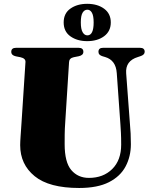

<svg xmlns="http://www.w3.org/2000/svg" viewBox="-20 -944 766 980"><path d="M594.5 -311 576 -571Q571.5 -637 516.5 -653L504.5 -656.5Q482.5 -662.5 482.5 -679.5Q482.5 -700 506 -700H694.5Q718.5 -700 718.5 -679.5Q718.5 -664 696 -657L684 -653Q619 -633.5 624 -569.5L643 -314.5Q645.5 -288 646.8 -262Q648 -236 648 -208Q648 -145.5 621.2 -94.8Q594.5 -44 536.2 -14.2Q478 15.5 384 15.5Q230.5 15.5 156.8 -44.8Q83 -105 83 -203Q83 -219.5 85.2 -249.8Q87.5 -280 90 -320.5L110 -627Q111.5 -646 84 -652L61 -656.5Q37.5 -661.5 37.5 -679.5Q37.5 -700 62 -700H381Q405.5 -700 405.5 -679.5Q405.5 -662 382 -657L356.5 -652Q333.5 -647 332.5 -627.5L313 -320.5Q310.5 -286 310.2 -257Q310 -228 310 -208.5Q310 -115.5 344 -75.8Q378 -36 434 -36Q507 -36 552.8 -81.2Q598.5 -126.5 598.5 -206Q598.5 -243 597.2 -266.5Q596 -290 594.5 -311ZM425 -734Q374 -734 339.5 -758.5Q305 -783 305 -829.5Q305 -876 339.5 -900.2Q374 -924.5 425 -924.5Q477.5 -924.5 511.5 -899.5Q545.5 -874.5 545.5 -829.5Q545.5 -784.5 511.5 -759.2Q477.5 -734 425 -734ZM426 -894.5Q411 -894.5 401.8 -879.5Q392.5 -864.5 392.5 -829.5Q392.5 -795.5 401.8 -779.5Q411 -763.5 426 -763.5Q458 -763.5 458 -829.5Q458 -863.5 449.2 -879Q440.5 -894.5 426 -894.5Z"/></svg>

Font: Fraunces 72pt Black
Style: Regular
Weight: 900
Version: Version 1.000;[0bf87f6ff]